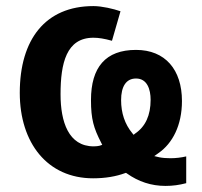

<svg xmlns="http://www.w3.org/2000/svg" viewBox="-20 -576 665 631"><path d="M279 -247C279 -184 288 -155 312 -108L316 -100L307 -97C303 -96 296 -95 288 -95C205 -95 179 -176 179 -266C179 -368 198 -452 287 -452C304 -452 323 -449 348 -442L376 -539C353 -547 315 -556 287 -556C129 -556 45 -446 45 -271C45 -106 136 10 286 10C326 10 361 4 391 -7L394 -8L397 -6C435 21 477 35 524 35C548 35 569 32 592 26V-62C575 -58 557 -56 540 -56C527 -56 514 -57 504 -59L487 -63L501 -73C547 -105 578 -164 578 -244C578 -347 523 -412 427 -412C327 -412 279 -355 279 -247ZM424 -137 419 -133 415 -138C390 -168 378 -205 378 -247C378 -291 394 -318 427 -318C464 -318 475 -282 475 -248C475 -197 458 -160 424 -137Z"/></svg>

Font: Passageway
Style: Light
Weight: 700
Foundry: Ascender Corporation
Version: Version 1.11